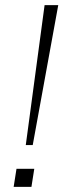

<svg xmlns="http://www.w3.org/2000/svg" viewBox="-20 -725 251 745"><path d="M80 -162 153 -705H206L107 -162ZM33 0 44 -70H113L102 0Z"/></svg>

Font: Nunito Sans 12pt ExtraLight
Style: Italic
Weight: 200
Italic angle: -9°
Designer: Vernon Adams
Foundry: Vernon Adams
Version: Version 3.101;gftools[0.9.27]